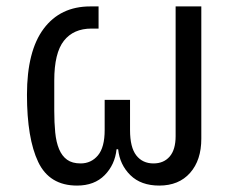

<svg xmlns="http://www.w3.org/2000/svg" viewBox="-20 -566 727 598"><path d="M220 12Q134 12 99 -61.5Q64 -135 64 -271Q64 -407 116 -476.5Q168 -546 261 -546H287V-477H265Q209 -477 179 -439Q149 -401 149 -315V-221Q149 -184 152 -153.5Q155 -123 164 -101.5Q173 -80 189 -68.5Q205 -57 231 -57Q264 -57 285 -82Q306 -107 306 -161V-255H385V-161Q385 -107 404.5 -82Q424 -57 458 -57Q490 -57 508.5 -78.5Q527 -100 527 -142V-546H607V-134Q607 -67 572 -27.5Q537 12 476 12Q419 12 386 -20.5Q353 -53 348 -101H343Q338 -53 306 -20.5Q274 12 220 12Z"/></svg>

Font: IBM Plex Thai
Style: Regular
Weight: 400
Designer: Mike Abbink, Paul van der Laan, Pieter van Rosmalen, Ben Mitchell, Mark Frömberg
Foundry: Bold Monday
Version: Version 1.0